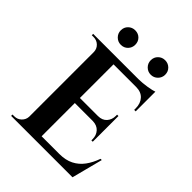

<svg xmlns="http://www.w3.org/2000/svg" viewBox="-218 -880 993 993"><g transform="rotate(45 279.0 -383.5)"><path d="M227 -600V0H110V-600ZM473 -37 488 0H225V-37ZM434 -317V-280H225V-317ZM480 -600V-563H225V-600ZM534 -170 490 0H324L356 -37Q402 -37 434.5 -53.5Q467 -70 489 -100Q511 -130 525 -170ZM434 -282V-204H424V-213Q424 -241 407 -260Q390 -279 359 -280V-282ZM434 -392V-315H359V-317Q390 -317 407 -336Q424 -355 424 -383V-392ZM480 -566V-472H469V-483Q469 -519 449 -541Q429 -563 392 -563V-566ZM480 -616V-590L372 -600Q401 -600 434 -605.5Q467 -611 480 -616ZM112 -63 119 0H41V-10Q41 -10 47.5 -10Q54 -10 54 -10Q77 -10 93 -25.5Q109 -41 110 -63ZM112 -537H110Q109 -560 93 -575Q77 -590 54 -590Q54 -590 47.5 -590Q41 -590 41 -590V-600H119ZM182 -661Q160 -661 144.5 -676.5Q129 -692 129 -714Q129 -737 144.5 -752Q160 -767 182 -767Q205 -767 220 -752Q235 -737 235 -714Q235 -692 220 -676.5Q205 -661 182 -661ZM401 -661Q379 -661 363.5 -676.5Q348 -692 348 -714Q348 -737 363.5 -752Q379 -767 401 -767Q423 -767 438.5 -752Q454 -737 454 -714Q454 -692 438.5 -676.5Q423 -661 401 -661Z"/></g></svg>

Font: Cinzel SemiBold
Style: Regular
Weight: 600
Designer: Natanael Gama
Version: Version 2.000